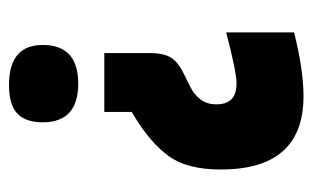

<svg xmlns="http://www.w3.org/2000/svg" viewBox="-154 -378 695 427"><g transform="rotate(-90 193.5 -164.5)"><path d="M30 -21Q30 -96 60 -137Q90 -178 148 -213L158 -219V-280H289V-179Q289 -148 279 -132Q269 -116 243.5 -103.5Q218 -91 207 -85Q196 -79 185.5 -65.5Q175 -52 175 -30.5Q175 -9 186 2.5Q197 14 222 14Q247 14 335 -9V142Q251 163 193 163Q30 163 30 -21ZM307 -417Q307 -338 221 -338Q135 -338 135 -417Q135 -455 154.5 -473.5Q174 -492 218 -492Q307 -492 307 -417Z"/></g></svg>

Font: Passion One
Style: Regular
Weight: 400
Designer: Alejandro Lo Celso
Foundry: Fontstage
Version: Version 1.002